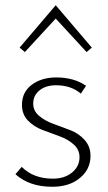

<svg xmlns="http://www.w3.org/2000/svg" viewBox="-20 -710 411 734"><path d="M75 -511 55 -528 193 -690 331 -528 311 -511 193 -639ZM180 4Q92 4 39 -44L63 -72Q108 -27 182 -27Q227 -27 255.5 -50.5Q284 -74 284 -109Q284 -138 261.5 -158Q239 -178 206.5 -189.5Q174 -201 141.5 -213.5Q109 -226 86.5 -249.5Q64 -273 64 -309Q64 -358 101.5 -386Q139 -414 195 -414Q263 -414 309 -382L289 -352Q252 -384 194 -384Q155 -384 131 -364.5Q107 -345 107 -314Q107 -286 129.5 -267Q152 -248 184 -236.5Q216 -225 248.5 -212.5Q281 -200 303.5 -175Q326 -150 326 -114Q326 -63 285.5 -29.5Q245 4 180 4Z"/></svg>

Font: EauTest Light
Style: Regular
Weight: 300
Designer: Christian Thalmann (Catharsis Fonts)
Version: Version 0.001;PS 000.001;hotconv 1.0.88;makeotf.lib2.5.64775